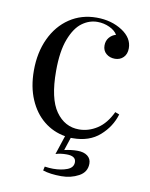

<svg xmlns="http://www.w3.org/2000/svg" viewBox="-70 -480 533 684"><g transform="rotate(10 196.0 -138.0)"><path d="M208.1 11.3 192.7 58.1Q216.9 52.4 240.3 52.4Q262.9 52.4 276.2 62.5Q289.5 72.6 289.5 90.3Q289.5 121 261.3 136.3Q233.1 151.6 198.4 151.6Q158.1 151.6 131.5 142.7L134.7 128.2Q151.6 130.6 165.3 130.6Q194.4 130.6 216.1 122.2Q237.9 113.7 237.9 94.4Q237.9 71.8 204 71.8Q181.5 71.8 164.5 77.4L187.1 8.9Q143.5 1.6 109.7 -25.8Q75.8 -53.2 56.5 -98.4Q37.1 -143.5 37.1 -202.4Q37.1 -267.7 60.9 -318.5Q84.7 -369.4 127.4 -398Q170.2 -426.6 225 -426.6Q279 -426.6 318.5 -400.8Q356.5 -375.8 356.5 -338.7Q356.5 -317.7 344.4 -305.6Q332.3 -293.5 313.7 -293.5Q295.2 -293.5 282.3 -304.4Q269.4 -315.3 269.4 -333.9Q269.4 -350.8 279 -362.5Q288.7 -374.2 303.2 -378.2Q295.2 -392.7 274.6 -402.4Q254 -412.1 230.6 -412.1Q200.8 -412.1 175 -393.1Q149.2 -374.2 132.3 -330.2Q115.3 -286.3 115.3 -214.5Q115.3 -114.5 147.6 -69Q179.8 -23.4 231.5 -23.4Q266.1 -23.4 297.2 -43.5Q328.2 -63.7 348.4 -106.5L363.7 -100.8Q350 -54.8 312.5 -21.8Q275 11.3 215.3 11.3Z"/></g></svg>

Font: Playfair Display
Style: Regular
Weight: 400
Designer: Claus Eggers Sørensen
Foundry: Claus Eggers Sørensen
Version: Version 1.005; ttfautohint (v1.2) -l 10 -r 42 -G 200 -x 21 -